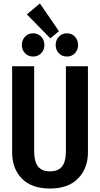

<svg xmlns="http://www.w3.org/2000/svg" viewBox="-20 -1073 577 1107"><path d="M487 -194Q487 -103 430.5 -44.5Q374 14 269 14Q162 14 106 -43.5Q50 -101 50 -194V-691H177V-200Q177 -142 199 -113.5Q221 -85 269 -85Q316 -85 338 -113.5Q360 -142 360 -200V-691H487ZM320 -893 270 -852 135 -990 210 -1053ZM236 -814Q236 -785 217.5 -766Q199 -747 171 -747Q143 -747 124.5 -766Q106 -785 106 -814Q106 -842 124.5 -861.5Q143 -881 171 -881Q199 -881 217.5 -861.5Q236 -842 236 -814ZM430 -814Q430 -785 412 -766Q394 -747 366 -747Q338 -747 319.5 -766Q301 -785 301 -814Q301 -842 319.5 -861.5Q338 -881 366 -881Q394 -881 412 -861.5Q430 -842 430 -814Z"/></svg>

Font: Fira Sans Compressed Medium
Style: Regular
Weight: 500
Width: 1
Designer: bBox Type GmbH & Carrois Corporate GbR & Edenspiekermann AG
Foundry: bBox Type GmbH & Carrois Corporate GbR & Edenspiekermann AG
Version: Version 4.301